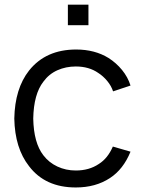

<svg xmlns="http://www.w3.org/2000/svg" viewBox="-20 -791 617 826"><path d="M360.5 -771V-682.5H272V-771ZM466.5 -398Q458.5 -422 441.2 -442.8Q424 -463.5 403 -477Q363 -505 306 -505Q263.5 -505 227 -488.8Q190.5 -472.5 166.5 -439.5Q125 -386 123 -281Q125 -176.5 166.5 -123Q190.5 -91.5 227 -74.5Q263.5 -57.5 306 -57.5Q363.5 -57.5 405 -85.5Q443.5 -109.5 465.5 -160.5L541.5 -138.5Q510.5 -62.5 453 -25Q391.5 15.5 306 15.5Q174.5 15.5 105 -76Q44 -153.5 41.5 -281Q44 -410 105 -487.5Q177 -578 307.5 -578Q388 -578 447 -541.5Q480 -520.5 505 -490Q530 -459.5 541.5 -423Z"/></svg>

Font: Russisch Sans
Style: Regular
Weight: 400
Designer: Michael Sharanda (font) & Cristiano Sobral (main changes)
Foundry: Michael Sharanda
Version: Version 2.00;October 25, 2020;FontCreator 13.0.0.2681 64-bit